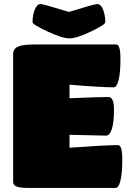

<svg xmlns="http://www.w3.org/2000/svg" viewBox="-20 -930 655 950"><path d="M552 0H128Q79 0 62 -7Q45 -14 45 -29V-662Q45 -688 68.5 -699Q92 -710 153 -710H555Q576 -710 576 -640.5Q576 -571 567 -534.5Q558 -498 543 -498Q478 -498 324 -511V-444Q472 -450 517 -450Q544 -450 544 -387Q544 -324 533.5 -291.5Q523 -259 505 -259L324 -263V-199Q498 -212 564 -212Q585 -212 585 -142Q585 -72 576 -36Q567 0 552 0ZM141 -820Q141 -855 152 -882.5Q163 -910 181 -910Q194 -910 321 -871Q447 -910 461 -910Q479 -910 490 -882.5Q501 -855 501 -820Q501 -808 430 -774Q359 -740 323.5 -740Q288 -740 214.5 -774.5Q141 -809 141 -820Z"/></svg>

Font: Titan One
Style: Regular
Weight: 400
Designer: Rodrigo Fuenzalida
Foundry: Rodrigo Fuenzalida
Version: Version 1.001